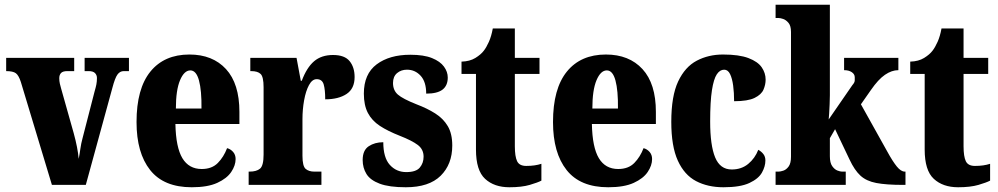

<svg xmlns="http://www.w3.org/2000/svg" viewBox="-20 -780 4212 810"><path d="M68 -434Q59 -462 47 -471Q35 -480 6 -480V-536H293V-480H264Q245 -480 237.5 -472Q230 -464 230 -450Q230 -438 232.5 -427Q235 -416 238 -406L291 -218Q308 -156 312 -110Q316 -130 319 -152Q322 -174 328 -196L379 -394Q384 -411 386.5 -423.5Q389 -436 389 -451Q389 -463 381 -471.5Q373 -480 354 -480H337V-536H524V-480H502Q486 -480 475.5 -465.5Q465 -451 454 -409L342 0H199Z M789 10Q671 10 613.5 -62.5Q556 -135 556 -265Q556 -406 614.5 -478Q673 -550 779 -550Q877 -550 933.5 -488.5Q990 -427 990 -308V-257H720Q722 -158 749.5 -112.5Q777 -67 831 -67Q874 -67 899 -92.5Q924 -118 938 -155Q953 -151 963.5 -139Q974 -127 974 -109Q974 -82 955.5 -54.5Q937 -27 896.5 -8.5Q856 10 789 10ZM830 -322Q831 -398 819.5 -440.5Q808 -483 783 -483Q757 -483 739.5 -441.5Q722 -400 722 -322Z M1029 0V-56H1033Q1062 -56 1077 -68.5Q1092 -81 1092 -128V-412Q1092 -456 1079.5 -468Q1067 -480 1040 -480H1036V-536H1231L1249 -439H1253Q1274 -495 1305 -521.5Q1336 -548 1385 -548Q1434 -548 1455 -522Q1476 -496 1476 -455Q1476 -406 1442 -383.5Q1408 -361 1352 -361Q1352 -402 1345.5 -424Q1339 -446 1316 -446Q1297 -446 1283.5 -421Q1270 -396 1263 -357Q1256 -318 1256 -277V-123Q1256 -79 1269.5 -67.5Q1283 -56 1306 -56H1336V0Z M1692 10Q1622 10 1582 -5Q1542 -20 1526 -46Q1510 -72 1510 -105Q1510 -146 1535.5 -163Q1561 -180 1597 -180Q1597 -115 1624.5 -84.5Q1652 -54 1694 -54Q1735 -54 1751 -73Q1767 -92 1767 -119Q1767 -150 1742.5 -168.5Q1718 -187 1667 -207Q1616 -227 1582.5 -249Q1549 -271 1532 -303.5Q1515 -336 1515 -385Q1515 -468 1569 -508.5Q1623 -549 1711 -549Q1768 -549 1802.5 -535Q1837 -521 1853 -499Q1869 -477 1869 -453Q1869 -419 1847 -402Q1825 -385 1778 -385Q1778 -435 1754.5 -460.5Q1731 -486 1697 -486Q1672 -486 1655 -471.5Q1638 -457 1638 -430Q1638 -399 1658.5 -381Q1679 -363 1737 -340Q1782 -323 1816 -301.5Q1850 -280 1869 -248Q1888 -216 1888 -166Q1888 -87 1839 -38.5Q1790 10 1692 10Z M2129 10Q2065 10 2026.5 -25.5Q1988 -61 1988 -149V-468H1927V-520Q1962 -521 1985.5 -535.5Q2009 -550 2021 -566Q2032 -580 2042.5 -603.5Q2053 -627 2059 -660H2152V-536H2256V-468H2152V-163Q2152 -120 2161.5 -100Q2171 -80 2200 -80Q2237 -80 2264 -89V-18Q2249 -10 2215 0Q2181 10 2129 10Z M2546 10Q2428 10 2370.5 -62.5Q2313 -135 2313 -265Q2313 -406 2371.5 -478Q2430 -550 2536 -550Q2634 -550 2690.5 -488.5Q2747 -427 2747 -308V-257H2477Q2479 -158 2506.5 -112.5Q2534 -67 2588 -67Q2631 -67 2656 -92.5Q2681 -118 2695 -155Q2710 -151 2720.5 -139Q2731 -127 2731 -109Q2731 -82 2712.5 -54.5Q2694 -27 2653.5 -8.5Q2613 10 2546 10ZM2587 -322Q2588 -398 2576.5 -440.5Q2565 -483 2540 -483Q2514 -483 2496.5 -441.5Q2479 -400 2479 -322Z M3032 10Q2966 10 2916.5 -16Q2867 -42 2839.5 -102.5Q2812 -163 2812 -266Q2812 -375 2841 -436.5Q2870 -498 2919.5 -524Q2969 -550 3030 -550Q3098 -550 3137.5 -535Q3177 -520 3193.5 -496Q3210 -472 3210 -444Q3210 -423 3201 -402Q3192 -381 3163.5 -367Q3135 -353 3077 -353Q3077 -389 3073 -419Q3069 -449 3060 -467.5Q3051 -486 3035 -486Q3017 -486 3004 -466.5Q2991 -447 2983.5 -399.5Q2976 -352 2976 -267Q2976 -167 2997 -116Q3018 -65 3067 -65Q3108 -65 3136.5 -88.5Q3165 -112 3179 -148Q3192 -141 3200.5 -130Q3209 -119 3209 -103Q3209 -78 3194.5 -52Q3180 -26 3141.5 -8Q3103 10 3032 10Z M3252 0V-56H3265Q3272 -56 3284.5 -60Q3297 -64 3307 -77.5Q3317 -91 3317 -119V-645Q3317 -671 3306.5 -683.5Q3296 -696 3284 -700Q3272 -704 3265 -704H3252V-760H3481V-378Q3481 -361 3480 -340Q3479 -319 3478 -301Q3477 -283 3476 -276L3576 -421Q3586 -432 3586 -441Q3586 -450 3586 -454Q3586 -467 3573.5 -475.5Q3561 -484 3541 -484V-536H3770V-484Q3742 -484 3713.5 -464.5Q3685 -445 3654 -400L3612 -340L3723 -141Q3746 -99 3763.5 -77.5Q3781 -56 3797 -56H3800V0H3789Q3719 0 3677 -8Q3635 -16 3610 -39Q3585 -62 3564 -107L3503 -235L3481 -197V-121Q3481 -93 3491 -79Q3501 -65 3513 -60.5Q3525 -56 3532 -56H3548V0Z M4022 10Q3958 10 3919.5 -25.5Q3881 -61 3881 -149V-468H3820V-520Q3855 -521 3878.5 -535.5Q3902 -550 3914 -566Q3925 -580 3935.5 -603.5Q3946 -627 3952 -660H4045V-536H4149V-468H4045V-163Q4045 -120 4054.5 -100Q4064 -80 4093 -80Q4130 -80 4157 -89V-18Q4142 -10 4108 0Q4074 10 4022 10Z"/></svg>

Font: Noto Serif Thai ExtraCondensed Black
Style: Regular
Weight: 900
Width: 2
Designer: Monotype Design Team
Foundry: Monotype Imaging Inc.
Version: Version 2.002; ttfautohint (v1.8.4.7-5d5b)